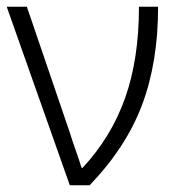

<svg xmlns="http://www.w3.org/2000/svg" viewBox="-20 -552 521 572"><path d="M188 0 0 -532H60L188 -157Q195 -134 206 -103Q217 -72 223 -52H226Q311 -143 352.5 -259.5Q394 -376 394 -532H451Q451 -366 403 -239Q355 -112 247 0Z"/></svg>

Font: RS Noto Sans Light
Style: Regular
Weight: 300
Designer: Monotype Design Team
Foundry: Monotype Imaging Inc.
Version: Version 3.10